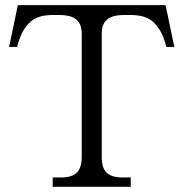

<svg xmlns="http://www.w3.org/2000/svg" viewBox="-20 -720 707 740"><path d="M372.1 -113.8Q372.1 -73.2 390.9 -54.7Q409.7 -36.1 451.2 -36.1H483.9V0H183.1V-36.1H215.8Q257.3 -36.1 276.1 -54.7Q294.9 -73.2 294.9 -113.8V-590.8Q294.9 -627 274.4 -644.5Q253.9 -662.1 210 -662.1H181.2Q125 -662.1 95.5 -634.5Q65.9 -606.9 50.8 -556.2L45.9 -539.1H15.1L48.8 -700.2H618.2L651.9 -539.1H621.1L616.2 -556.2Q601.1 -606.9 571.5 -634.5Q542 -662.1 485.8 -662.1H457Q413.1 -662.1 392.6 -644.5Q372.1 -627 372.1 -590.8Z"/></svg>

Font: LT Superior Serif
Style: Regular
Weight: 400
Designer: Daniel Lyons
Foundry: LyonsType
Version: Version 2.120;FEAKit 1.0